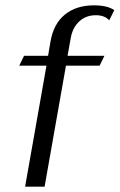

<svg xmlns="http://www.w3.org/2000/svg" viewBox="-20 -699 448 719"><path d="M154 -453H52L70 -490H160L169 -543Q180 -609 222.5 -644Q265 -679 332 -679Q382 -679 408 -661L389 -623Q372 -642 339 -642Q302 -642 277 -619Q252 -596 245 -557L233 -490H371L353 -453H227L147 0H74Z"/></svg>

Font: Fahkwang Light
Style: Italic
Weight: 300
Italic angle: -10°
Version: Version 1.000; ttfautohint (v1.6)